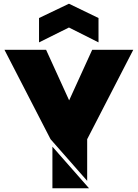

<svg xmlns="http://www.w3.org/2000/svg" viewBox="-20 -973 741 1033"><path d="M510 -876 351 -953 190 -876V-745L351 -825L510 -745ZM697 -705H476L352 -433L228 -705H4L252 -224L449 0V-224ZM459 40 262 -184V40Z"/></svg>

Font: Poppins STUK1
Style: Regular
Weight: 400
Designer: Jonny Pinhorn (original), Sammy Jo Hughes (modified version)
Foundry: Type Mafia
Version: Version 1.002;hotconv 1.0.109;makeotfexe 2.5.65596